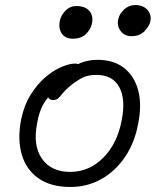

<svg xmlns="http://www.w3.org/2000/svg" viewBox="-20 -732 631 764"><path d="M260 12Q182 12 133 -22.5Q84 -57 66.5 -117.5Q49 -178 64 -256Q76 -314 102.5 -356Q129 -398 161.5 -425.5Q194 -453 225.5 -466Q257 -479 278 -479Q286 -479 291 -477Q296 -479 302 -482Q334 -494 367 -494Q433 -494 474.5 -461Q516 -428 530.5 -370Q545 -312 529 -236Q515 -162 476.5 -106Q438 -50 382.5 -19Q327 12 260 12ZM172 -345Q159 -330 150 -313Q135 -284 128 -243Q110 -154 146.5 -101Q183 -48 259 -48Q334 -48 390 -103.5Q446 -159 464 -252Q481 -337 454.5 -385.5Q428 -434 363 -434Q329 -434 306.5 -422Q284 -410 259 -390Q240 -374 230 -361.5Q220 -349 212.5 -341.5Q205 -334 192 -334Q179 -334 174 -341Q173 -343 172 -345ZM503 -588Q476 -588 460.5 -608Q445 -628 450 -654Q455 -677 474 -694.5Q493 -712 518 -712Q540 -712 555 -702.5Q570 -693 576 -678Q582 -663 578 -646Q575 -630 556 -609Q537 -588 503 -588ZM270 -578Q250 -578 237 -587Q224 -596 219 -612.5Q214 -629 218 -649Q223 -672 241 -690Q259 -708 283 -708Q309 -708 324 -698.5Q339 -689 344.5 -673.5Q350 -658 346 -639Q341 -615 322 -596.5Q303 -578 270 -578Z"/></svg>

Font: Shantell Sans Light Light
Style: Italic
Weight: 300
Italic angle: -11°
Version: Version 1.008;[ac192a2d6]